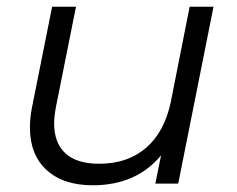

<svg xmlns="http://www.w3.org/2000/svg" viewBox="-20 -546 704 571"><path d="M615 -526 510 0H442L459 -84Q385 5 256 5Q168 5 118.5 -40.5Q69 -86 69 -167Q69 -195 75 -226L135 -526H206L146 -226Q141 -198 141 -179Q141 -121 174.5 -90Q208 -59 275 -59Q359 -59 414 -106Q469 -153 488 -243L544 -526Z"/></svg>

Font: Montserrat Alternates
Style: Italic
Weight: 400
Italic angle: -11.3°
Designer: Julieta Ulanovsky
Foundry: Julieta Ulanovsky
Version: Version 7.200